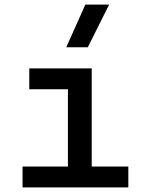

<svg xmlns="http://www.w3.org/2000/svg" viewBox="-20 -815 626 835"><path d="M275.4 0V-488.3H378.9V0ZM78.1 0V-90.8H285.2V0ZM369.1 0V-90.8H538.1V0ZM107.4 -426.8V-517.6H378.9V-426.8ZM268.1 -609.4 351.1 -794.9H454.6L361.8 -609.4Z"/></svg>

Font: Cascadia Code
Style: Regular
Weight: 400
Designer: Aaron Bell
Foundry: Saja Typeworks
Version: Version 2404.023